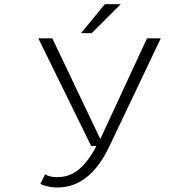

<svg xmlns="http://www.w3.org/2000/svg" viewBox="-20 -678 890 892"><path d="M356.5 -524 467 -658.5H541L406 -524ZM223 -500 446 -32 663 -500H727L489 0Q398.5 193 246.5 193Q222.5 193 197.8 187Q173 181 167.5 176L190 131.5Q209 145 245.5 145Q304 145 347.5 108.2Q391 71.5 428 0H403.5L158 -500Z"/></svg>

Font: League Mono Wide UltraLight
Style: Regular
Weight: 200
Width: 8
Designer: Tyler Finck
Foundry: The League of Moveable Type / Tyler Finck
Version: Version 2.210